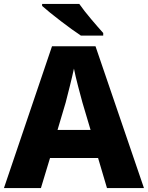

<svg xmlns="http://www.w3.org/2000/svg" viewBox="-20 -951 748 971"><path d="M381 -931H193V-921C235 -883 337 -805 389 -771H502V-784C469 -821 412 -886 381 -931ZM521 0H708L463 -717H243L0 0H187L233 -152H476ZM397 -432 438 -294H271L312 -432C323 -474 344 -557 354 -604C362 -560 388 -465 397 -432Z"/></svg>

Font: Noto Sans Lao ExtraBold
Style: Regular
Weight: 800
Designer: Monotype Design Team
Foundry: Monotype Imaging Inc.
Version: Version 2.003